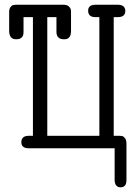

<svg xmlns="http://www.w3.org/2000/svg" viewBox="-20 -631 565 817"><path d="M19 -501V-579.1Q19 -593.3 24.4 -600.6Q29.8 -607.9 35.9 -609.4Q42 -610.8 51.8 -610.8H250Q265.1 -610.8 272.5 -604Q279.8 -597.2 281 -591.6Q282.2 -585.9 282.2 -575.2V-499Q282.2 -463.9 253.9 -463.9H252Q221.2 -463.9 220.2 -494.1V-558.1H181.2V-53.2H402.8V-558.1H386.2Q355.5 -558.1 355 -585Q355 -610.8 386.2 -610.8H481Q513.2 -610.8 513.2 -584Q513.2 -558.1 481 -558.1H463.9V-53.2H483.9Q493.7 -53.2 499.8 -52Q505.9 -50.8 512 -43Q518.1 -35.2 518.1 -19V132.8Q519 166 493.2 166Q469.2 166 467.8 136.2V0H103Q70.8 0 70.8 -25.9Q70.8 -52.7 102.1 -53.2H120.1V-558.1H80.1V-494.1Q80.1 -464.4 49.8 -463.9H47.9Q19 -463.9 19 -501Z"/></svg>

Font: CMU Typewriter Text
Style: Light
Weight: 200
Version: Version 0.7.0